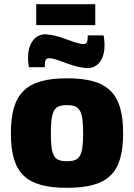

<svg xmlns="http://www.w3.org/2000/svg" viewBox="-20 -885 640 917"><path d="M153 -765H435V-865H153ZM392 -560C452 -556 493 -612 475 -716H399C399 -683 397 -670 366 -676C312 -686 268 -716 201 -721C149 -725 99 -674 118 -564H194C194 -598 195 -610 226 -606C272 -598 324 -565 392 -560ZM300 -511C105 -511 32 -440 32 -248C32 -57 105 12 300 12C496 12 568 -57 568 -248C568 -440 496 -511 300 -511ZM300 -383C361 -383 377 -358 377 -248C377 -139 361 -115 300 -115C238 -115 223 -139 223 -248C223 -358 238 -383 300 -383Z"/></svg>

Font: Exo 2 Extra Bold
Style: Regular
Weight: 800
Designer: Natanael Gama
Version: Version 1.001;PS 001.001;hotconv 1.0.88;makeotf.lib2.5.64775